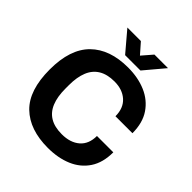

<svg xmlns="http://www.w3.org/2000/svg" viewBox="-233 -1030 1200 1200"><g transform="rotate(45 366.5 -430.0)"><path d="M383.2 12Q222.1 12 133.5 -73.7Q45 -159.4 45 -343.2Q45 -523.1 133.5 -610.8Q222.1 -698.4 383.2 -698.4Q471.5 -698.4 541.3 -668.5Q611.1 -638.5 651.7 -578.3Q692.3 -518.2 692.3 -426.9H542.3Q542.3 -498.4 498.8 -537.5Q455.3 -576.5 384.6 -576.5Q321.1 -576.5 279.7 -551.4Q238.3 -526.3 218.7 -477.8Q199 -429.3 199 -358.8V-327.7Q199 -256.4 218.8 -207.9Q238.5 -159.3 279.4 -134.7Q320.3 -110 384.1 -110Q459.3 -110 503.5 -148.2Q547.8 -186.3 547.8 -257.9H692.3Q692.3 -167 652.5 -107.1Q612.7 -47.2 543 -17.6Q473.3 12 383.2 12ZM202.9 -871.7H322.3L410.8 -771L354.4 -770.2L442.1 -871.7H562L450.7 -739.5H315Z"/></g></svg>

Font: Archivo Variable SemiBold
Style: Regular
Weight: 600
Designer: Hector Gatti
Foundry: Omnibus-Type
Version: Version 2.001